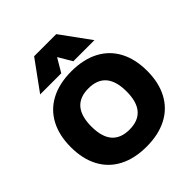

<svg xmlns="http://www.w3.org/2000/svg" viewBox="-265 -1170 1351 1351"><g transform="rotate(-45 410.0 -495.0)"><path d="M30 -365Q30 -482 75 -566.5Q120 -651 205.5 -695.5Q291 -740 410 -740Q529 -740 614.5 -695.5Q700 -651 745 -566.5Q790 -482 790 -365Q790 -248 745 -163.5Q700 -79 614.5 -34.5Q529 10 410 10Q291 10 205.5 -34.5Q120 -79 75 -163.5Q30 -248 30 -365ZM410 -160Q585 -160 585 -365Q585 -570 410 -570Q235 -570 235 -365Q235 -160 410 -160ZM300 -1000H520L680 -780H470L411 -880H409L350 -780H140Z"/></g></svg>

Font: Enso Black
Style: Regular
Weight: 900
Designer: Coji Morishita
Foundry: UNDERFOREST DESIGN
Version: Version 1.000